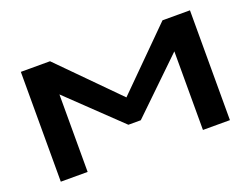

<svg xmlns="http://www.w3.org/2000/svg" viewBox="-107 -925 1501 1150"><g transform="rotate(-20 644.0 -350.0)"><path d="M105 0V-700H291L647 -340L1008 -700H1183V0H1011V-501L681 -182H602L276 -494V0Z"/></g></svg>

Font: Georama ExtraExtended SemiBold
Style: Regular
Weight: 600
Width: 8
Designer: Jean-Baptiste Levee
Foundry: Production Type
Version: Version 1.000